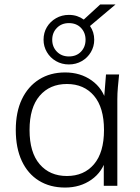

<svg xmlns="http://www.w3.org/2000/svg" viewBox="-20 -836 631 864"><path d="M273 8Q205 8 155 -23Q105 -54 78 -112Q51 -170 51 -251Q51 -332 78.5 -389.5Q106 -447 156 -478.5Q206 -510 273 -510Q342 -510 392.5 -474Q443 -438 459 -376H447L457 -501H516Q513 -472 510.5 -444Q508 -416 508 -389V0H447V-125H458Q442 -63 391.5 -27.5Q341 8 273 8ZM281 -44Q358 -44 403 -97Q448 -150 448 -251Q448 -352 403 -405Q358 -458 281 -458Q204 -458 158.5 -405Q113 -352 113 -251Q113 -150 158.5 -97Q204 -44 281 -44ZM290 -546Q258 -546 232 -561Q206 -576 191 -601.5Q176 -627 176 -657Q176 -689 191 -714Q206 -739 232 -754Q258 -769 290 -769Q310 -769 326.5 -763.5Q343 -758 357 -748L431 -816H500L385 -719Q404 -692 404 -657Q404 -627 389 -601.5Q374 -576 348 -561Q322 -546 290 -546ZM290 -582Q324 -582 344.5 -603.5Q365 -625 365 -657Q365 -689 344.5 -710.5Q324 -732 290 -732Q257 -732 236 -710.5Q215 -689 215 -657Q215 -625 236 -603.5Q257 -582 290 -582Z"/></svg>

Font: Mulish ExtraLight Light
Style: Regular
Weight: 300
Version: Version 3.603